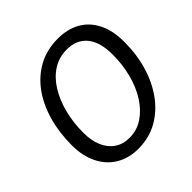

<svg xmlns="http://www.w3.org/2000/svg" viewBox="-188 -862 1027 1027"><g transform="rotate(-45 325.0 -349.0)"><path d="M286 12Q214 12 160 -20.5Q106 -53 76.5 -113Q47 -173 47 -253Q47 -349 70.5 -432Q94 -515 139.5 -577.5Q185 -640 250 -675Q315 -710 398 -710Q471 -710 524.5 -679.5Q578 -649 607.5 -590Q637 -531 637 -445Q637 -351 612.5 -268.5Q588 -186 542 -123Q496 -60 431.5 -24Q367 12 286 12ZM294 -63Q351 -63 397 -94Q443 -125 476.5 -178Q510 -231 527.5 -299Q545 -367 545 -442Q545 -537 504.5 -586Q464 -635 390 -635Q331 -635 284.5 -605Q238 -575 205.5 -522.5Q173 -470 155.5 -402Q138 -334 138 -257Q138 -198 156.5 -154.5Q175 -111 210 -87Q245 -63 294 -63Z"/></g></svg>

Font: Azeret Mono Thin Light
Style: Italic
Weight: 300
Italic angle: -12°
Version: Version 1.002